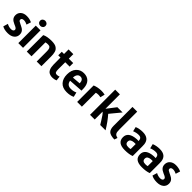

<svg xmlns="http://www.w3.org/2000/svg" viewBox="440 -2505 4250 4250"><g transform="rotate(45 2565.0 -380.0)"><path d="M411 -149Q411 -72 353.5 -26Q296 20 196 20Q91 20 24 -19L57 -130Q121 -95 186 -95Q221 -95 241.5 -109Q262 -123 262 -147Q262 -171 240.5 -187.5Q219 -204 162 -227Q97 -255 67.5 -292Q38 -329 38 -384Q38 -458 91 -504Q144 -550 232 -550Q321 -550 393 -515L360 -410Q304 -439 251 -439Q219 -439 201 -426Q183 -413 183 -390Q183 -366 199.5 -353.5Q216 -341 261 -320Q273 -315 279 -312Q350 -281 380.5 -243.5Q411 -206 411 -149Z M679 -684Q679 -650 654.5 -627.5Q630 -605 595 -605Q560 -605 535.5 -627.5Q511 -650 511 -684Q511 -719 535.5 -741.5Q560 -764 595 -764Q630 -764 654.5 -741.5Q679 -719 679 -684ZM669 8H521V-539H669Z M1244 8H1097V-271Q1097 -303 1096.5 -318.5Q1096 -334 1093.5 -357.5Q1091 -381 1085.5 -392Q1080 -403 1070 -415.5Q1060 -428 1044 -432.5Q1028 -437 1005 -437Q965 -437 934 -428V8H786V-507Q862 -549 1012 -549Q1063 -549 1101.5 -540.5Q1140 -532 1165 -514Q1190 -496 1206 -474.5Q1222 -453 1230 -421.5Q1238 -390 1241 -361Q1244 -332 1244 -293Z M1704 -7Q1659 13 1605 16Q1557 18 1522 6.5Q1487 -5 1466.5 -24Q1446 -43 1433 -74Q1420 -105 1415.5 -133.5Q1411 -162 1409 -202Q1407 -320 1407 -426H1337V-537H1407V-680H1555V-539H1692V-427H1555V-209Q1555 -150 1566 -126Q1577 -102 1612 -99Q1653 -96 1692 -114Z M2254 -237 1921 -214Q1938 -97 2058 -97Q2139 -97 2203 -128L2230 -19Q2154 20 2043 20Q1911 20 1841.5 -57Q1772 -134 1772 -265Q1772 -398 1841.5 -474Q1911 -550 2021 -550Q2123 -550 2183.5 -490.5Q2244 -431 2252 -318Q2252 -309 2253 -283Q2254 -257 2254 -237ZM2112 -323Q2107 -442 2018 -442Q1972 -442 1944.5 -406Q1917 -370 1916 -307Z M2679 -536Q2671 -501 2653 -429Q2617 -438 2583 -438Q2537 -438 2511 -427V8H2363V-508Q2451 -545 2560 -548Q2616 -550 2679 -536Z M3252 8H3085Q3080 0 3039 -67Q2998 -134 2966 -179Q2934 -224 2913 -238V8H2766V-780H2913V-328Q3025 -469 3075 -539H3239L3035 -292Q3150 -162 3252 8Z M3558 -59 3533 14Q3402 10 3354.5 -37Q3307 -84 3307 -189V-780H3455V-227Q3455 -178 3459.5 -149Q3464 -120 3478 -102Q3492 -84 3508.5 -76Q3525 -68 3558 -59Z M4079 -15Q3996 18 3861 18Q3631 18 3631 -158Q3631 -327 3882 -343Q3907 -344 3937 -342Q3935 -390 3914 -415Q3893 -440 3842 -440Q3768 -440 3698 -409L3672 -515Q3758 -550 3861 -550Q4056 -550 4076 -382Q4079 -350 4079 -317ZM3938 -92V-250Q3892 -250 3880 -249Q3830 -244 3802 -224.5Q3774 -205 3774 -162Q3774 -84 3870 -84Q3914 -84 3938 -92Z M4613 -15Q4530 18 4395 18Q4165 18 4165 -158Q4165 -327 4416 -343Q4441 -344 4471 -342Q4469 -390 4448 -415Q4427 -440 4376 -440Q4302 -440 4232 -409L4206 -515Q4292 -550 4395 -550Q4590 -550 4610 -382Q4613 -350 4613 -317ZM4472 -92V-250Q4426 -250 4414 -249Q4364 -244 4336 -224.5Q4308 -205 4308 -162Q4308 -84 4404 -84Q4448 -84 4472 -92Z M5081 -149Q5081 -72 5023.5 -26Q4966 20 4866 20Q4761 20 4694 -19L4727 -130Q4791 -95 4856 -95Q4891 -95 4911.5 -109Q4932 -123 4932 -147Q4932 -171 4910.5 -187.5Q4889 -204 4832 -227Q4767 -255 4737.5 -292Q4708 -329 4708 -384Q4708 -458 4761 -504Q4814 -550 4902 -550Q4991 -550 5063 -515L5030 -410Q4974 -439 4921 -439Q4889 -439 4871 -426Q4853 -413 4853 -390Q4853 -366 4869.5 -353.5Q4886 -341 4931 -320Q4943 -315 4949 -312Q5020 -281 5050.5 -243.5Q5081 -206 5081 -149Z"/></g></svg>

Font: Repo
Style: Bold
Weight: 700
Designer: Stefan Peev
Foundry: Context Ltd
Version: Version 001.000